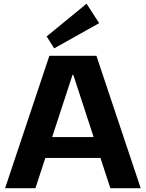

<svg xmlns="http://www.w3.org/2000/svg" viewBox="-20 -995 771 1015"><path d="M241 -700H489.7L723.8 0H563.4L367.4 -599.5H363.4L167.3 0H6.9ZM188.8 -270.3H541.4V-160.1H188.8ZM504.1 -872.6 266.5 -739.4 226.6 -802.4 437.6 -975.4Z"/></svg>

Font: Pathway Extreme 8pt Thin
Style: Regular
Weight: 100
Designer: Eduardo Rodriguez Tunni
Foundry: Eduardo Rodriguez Tunni
Version: Version 1.000